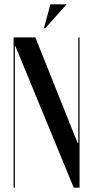

<svg xmlns="http://www.w3.org/2000/svg" viewBox="-20 -873 432 893"><path d="M144.5 -699H43.2V0H49.2V-619.2V-659.2H51.2L67.8 -619.2L323 0H350V-699H344V-247.5V-207.5H341.8L325 -247.5ZM190.2 -741.5 290 -853H214.5L184.2 -741.5Z"/></svg>

Font: Moniqa Black
Style: Regular
Weight: 900
Designer: Rajesh Rajput
Foundry: Rajesh Rajput
Version: Version 1.000